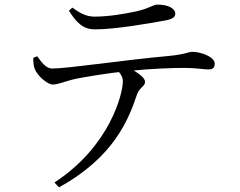

<svg xmlns="http://www.w3.org/2000/svg" viewBox="-20 -759 1040 833"><path d="M216.1 32.9 236 53.6C476.1 -77.9 539.6 -244.8 574.7 -350.2C585.5 -379.9 609.3 -384.4 609.3 -403.8C609.3 -428.3 554.9 -457.3 519.2 -475.2L475.7 -466.5C502.9 -442.8 513 -426.1 513 -406.1C513 -352.2 456.8 -124.2 216.1 32.9ZM209.9 -392.2C232.6 -393 259.4 -404.5 289.7 -412.5C325 -422 445.9 -441.8 538.4 -451.2C636.9 -461.6 732 -464.4 780.1 -464.4C828.6 -464.4 866.7 -457.7 883 -457.7C905.1 -457.7 911.5 -466.5 911.5 -483.1C911.5 -511.9 853.7 -534.1 813.4 -534.1C797.7 -534.1 782.4 -522.7 711.7 -516.2C528.2 -499.9 274.3 -461.6 205.7 -461.6C180.4 -461.6 160.2 -488.2 141.5 -515.2L124.4 -508C124.5 -486.9 125.5 -471.4 131.2 -459.1C141.6 -430.7 186.7 -391.4 209.9 -392.2ZM391.3 -631.6C479.6 -631.6 620 -656.3 697 -670.2C729 -675.8 740.4 -685.3 740.4 -699.6C740.4 -723.7 706.8 -739 663.6 -739C643.1 -739 630.5 -723 571.3 -709.8C520.8 -698.8 451.7 -686.9 390.9 -686.9C357.9 -686.9 332.1 -697.9 294 -725.9L278.9 -712.6C312 -660.8 340.4 -631.6 391.3 -631.6Z"/></svg>

Font: Source Han Serif CN VF
Style: Regular
Weight: 250
Designer: Ryoko NISHIZUKA 西塚涼子 (kana & ideographs); Frank Grießhammer (Latin, Greek & Cyrillic); Wenlong ZHANG 张文龙 (bopomofo); San
Foundry: Adobe
Version: Version 2.002;hotconv 1.1.0;makeotfexe 2.6.0